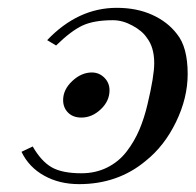

<svg xmlns="http://www.w3.org/2000/svg" viewBox="-20 -463 502 493"><path d="M35.2 -73.2 64 -86.9Q85.9 -48.8 112.8 -33.4Q139.6 -18.1 189 -18.1Q225.6 -18.1 255.4 -33Q285.2 -47.9 305.2 -74Q325.2 -100.1 337.9 -130.1Q350.6 -160.2 358.9 -195.8Q376 -267.6 376 -300.8Q376 -341.8 356.9 -366.2Q345.7 -383.3 320.3 -397.2Q294.9 -411.1 270 -411.1Q221.7 -411.1 192.4 -397.7Q163.1 -384.3 124 -346.2L101.1 -359.9Q180.2 -442.9 279.8 -442.9Q331.1 -442.9 370.6 -425Q410.2 -407.2 434.1 -376Q461.9 -342.3 461.9 -272.9Q461.9 -211.4 431.9 -149.7Q401.9 -87.9 354 -49.8Q282.7 9.8 183.1 9.8Q132.3 9.8 93.3 -12Q54.2 -33.7 35.2 -73.2ZM189 -161.1Q167.5 -161.1 154.8 -173.8Q142.1 -186.5 142.1 -206.1Q142.1 -232.9 165.5 -254.9Q189 -276.9 215.8 -276.9Q234.4 -276.9 247.8 -263.7Q261.2 -250.5 261.2 -231Q261.2 -203.6 238.8 -182.4Q216.3 -161.1 189 -161.1Z"/></svg>

Font: Common Serif SemiBold
Style: Italic
Weight: 600
Italic angle: -12°
Designer: Philipp H. Poll, Khaled Hosny
Foundry: Stefan Peev, Context Ltd.
Version: Version 1.026